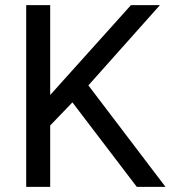

<svg xmlns="http://www.w3.org/2000/svg" viewBox="-20 -731 667 751"><path d="M263.2 -330.6 176.3 -240.2V0H82.5V-710.9H176.3V-359.4L492.2 -710.9H605.5L325.7 -397L627.4 0H515.1Z"/></svg>

Font: Vazir
Style: Regular
Weight: 400
Designer: Saber Rastikerdar
Foundry: Saber Rastikerdar
Version: Version 30.0.0